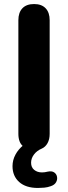

<svg xmlns="http://www.w3.org/2000/svg" viewBox="-20 -734 337 951"><path d="M168 197Q108 197 75 167.5Q42 138 42 89Q42 59 56.5 32Q71 5 96 -15V-8Q83 -18 77 -34Q71 -50 71 -71V-634Q71 -672 91 -693Q111 -714 149 -714Q186 -714 206 -693Q226 -672 226 -634V-71Q226 -44 215.5 -25Q205 -6 187 2Q163 12 148.5 31Q134 50 134 72Q134 95 149.5 107.5Q165 120 188 120Q195 120 202 119Q209 118 217 116Q237 112 248.5 120Q260 128 262.5 142Q265 156 257.5 169Q250 182 232 188Q216 194 199 195.5Q182 197 168 197Z"/></svg>

Font: Nunito ExtraLight ExtraBold
Style: Regular
Weight: 800
Version: Version 3.602